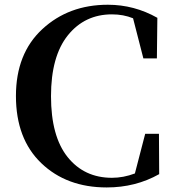

<svg xmlns="http://www.w3.org/2000/svg" viewBox="-20 -780 740 818"><path d="M657.2 -210 658.2 -38.1Q557.6 18.6 434.6 18.6Q263.7 18.6 155.8 -85Q47.9 -188.5 47.9 -371.1Q47.9 -551.8 160.2 -655.8Q272.5 -759.8 439.5 -759.8Q551.8 -759.8 650.4 -704.1L648.4 -531.2H590.8L546.9 -702.1Q505.9 -718.8 457 -718.8Q340.8 -718.8 269 -629.4Q197.3 -540 197.3 -370.1Q197.3 -199.2 268.1 -110.8Q338.9 -22.5 457 -22.5Q505.9 -22.5 554.7 -41L598.6 -210Z"/></svg>

Font: GenRyuMin TW TTF Bold
Style: Regular
Weight: 700
Version: Version 1.300